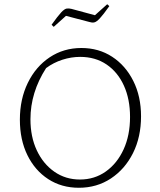

<svg xmlns="http://www.w3.org/2000/svg" viewBox="-20 -880 759 908"><path d="M353 8Q271 8 208 -33Q145 -74 109.5 -146.5Q74 -219 74 -314Q74 -411 111.5 -488Q149 -565 215 -609Q281 -653 365 -653Q447 -653 510.5 -611.5Q574 -570 610.5 -497Q647 -424 647 -330Q647 -232 609 -156Q571 -80 504.5 -36Q438 8 353 8ZM358 -31Q427 -31 480.5 -69Q534 -107 564.5 -173.5Q595 -240 595 -327Q595 -411 566 -475Q537 -539 484 -575Q431 -611 359 -611Q317 -611 275 -597.5Q233 -584 198 -558Q124 -443 124 -316Q124 -233 154 -169Q184 -105 237 -68Q290 -31 358 -31ZM234 -753 224 -763Q254 -805 269.5 -821.5Q285 -838 295.5 -839.5Q306 -841 318 -838L429 -808L487 -860L497 -851Q468 -810 452 -793Q436 -776 425.5 -774Q415 -772 403 -776L292 -805Z"/></svg>

Font: Piazzolla ExtraLight
Style: Regular
Weight: 200
Designer: Juan Pablo del Peral
Foundry: Huerta Tipografica
Version: Version 1.330